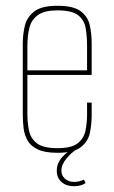

<svg xmlns="http://www.w3.org/2000/svg" viewBox="-20 -523 395 666"><path d="M179 7Q136 7 111.5 -4.5Q87 -16 76 -35Q65 -54 62 -77.5Q59 -101 59 -124V-372Q59 -403 66 -433Q73 -463 98.5 -483Q124 -503 179 -503Q235 -503 260 -484Q285 -465 291.5 -435Q298 -405 298 -372V-263H75V-127Q75 -98 80.5 -70.5Q86 -43 108 -26Q130 -9 179 -9Q228 -9 249.5 -26Q271 -43 276.5 -70Q282 -97 282 -127V-167H298V-124Q298 -93 292 -63Q286 -33 261 -13Q236 7 179 7ZM75 -279H282V-363Q282 -398 277 -426Q272 -454 250.5 -470.5Q229 -487 179 -487Q135 -487 112.5 -471.5Q90 -456 82.5 -428.5Q75 -401 75 -363ZM237 123Q210 123 193.5 108.5Q177 94 177 69Q177 43 195 23Q213 3 231 -6H247Q228 6 210.5 27Q193 48 193 69Q193 86 205.5 97Q218 108 237 108Q255 108 271 100L277 112Q268 118 257.5 120.5Q247 123 237 123Z"/></svg>

Font: Alumni Sans Pinstripe
Style: Regular
Weight: 400
Designer: Robert E. Leuschke
Foundry: Robert E. Leuschke
Version: Version 1.010; ttfautohint (v1.8.4.7-5d5b)